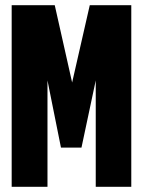

<svg xmlns="http://www.w3.org/2000/svg" viewBox="-20 -720 551 740"><path d="M25 0V-700H191L258 -402L326 -700H486V0H349V-410L294 -151H215L163 -410V0Z"/></svg>

Font: Georama ExtraCondensed ExtraBold
Style: Regular
Weight: 800
Width: 2
Designer: Jean-Baptiste Levee
Foundry: Production Type
Version: Version 1.000